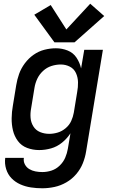

<svg xmlns="http://www.w3.org/2000/svg" viewBox="-20 -797 616 1030"><path d="M207 213Q239 213 272 206Q305 199 335.5 181.5Q366 164 389 137Q412 110 424.5 78.5Q437 47 442 15L532 -530H432L415 -430Q408 -461 390.5 -487.5Q373 -514 343 -526Q313 -538 280 -538Q249 -538 218 -530Q187 -522 160 -503Q133 -484 113 -457Q93 -430 82.5 -400.5Q72 -371 67 -340L49 -230Q43 -197 42.5 -163Q42 -129 49.5 -97.5Q57 -66 76 -40.5Q95 -15 125.5 -3.5Q156 8 190 8Q222 8 254 -1Q286 -10 313 -32Q340 -54 358 -82L344 1Q340 25 330 48.5Q320 72 300.5 91Q281 110 256.5 118Q232 126 207 126Q188 126 170 122.5Q152 119 137 110Q122 101 113.5 85Q105 69 108 50H8Q4 81 13 110Q22 139 42 159.5Q62 180 89 192Q116 204 146 208.5Q176 213 207 213ZM244 -79Q218 -79 195 -88.5Q172 -98 159 -119Q146 -140 144 -165Q142 -190 147 -216L165 -326Q169 -351 180 -374.5Q191 -398 211 -416.5Q231 -435 256 -443Q281 -451 306 -451Q332 -451 354.5 -439.5Q377 -428 387.5 -405Q398 -382 398.5 -355.5Q399 -329 394 -303L376 -193Q372 -170 362 -148Q352 -126 332.5 -109.5Q313 -93 290 -86Q267 -79 244 -79ZM272 -570H380L539 -711L464 -777L336 -639L252 -770L164 -718Z"/></svg>

Font: Iosevka Sparkle Medium Oblique
Style: Regular
Weight: 500
Italic angle: -9°
Designer: Belleve Invis
Foundry: Belleve Invis
Version: Version 4.5.0; ttfautohint (v1.8.3)